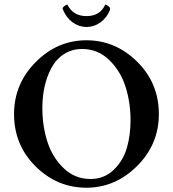

<svg xmlns="http://www.w3.org/2000/svg" viewBox="-20 -832 774 861"><path d="M452.1 -811.5Q458 -810.5 465.8 -804.7Q473.6 -798.8 473.6 -793.9V-788.1Q459 -752 430.2 -731.4Q401.4 -710.9 368.2 -710.9Q335 -710.9 306.2 -731.4Q277.3 -752 262.7 -788.1Q260.7 -792 260.7 -793.9Q260.7 -798.8 268.6 -804.7Q276.4 -810.5 282.2 -811.5Q307.6 -759.8 368.2 -759.8Q428.7 -759.8 452.1 -811.5ZM348.6 -612.3Q301.8 -612.3 266.1 -588.9Q230.5 -565.4 210 -526.4Q189.5 -487.3 179.7 -442.4Q169.9 -397.5 169.9 -347.7Q169.9 -268.6 191.9 -198.2Q213.9 -127.9 264.6 -78.6Q315.4 -29.3 385.7 -29.3Q447.3 -29.3 489.7 -70.3Q532.2 -111.3 548.8 -168.5Q565.4 -225.6 565.4 -293Q565.4 -372.1 543 -442.9Q520.5 -513.7 469.7 -563Q418.9 -612.3 348.6 -612.3ZM367.2 -651.4Q498 -651.4 595.2 -555.2Q692.4 -459 692.4 -320.3Q692.4 -184.6 594.7 -87.4Q497.1 9.8 367.2 9.8Q236.3 9.8 139.6 -85.9Q43 -181.6 43 -320.3Q43 -456.1 140.1 -553.7Q237.3 -651.4 367.2 -651.4Z"/></svg>

Font: Crimson
Style: Semibold
Weight: 600
Version: Version 0.8